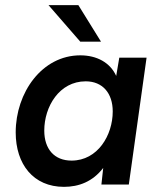

<svg xmlns="http://www.w3.org/2000/svg" viewBox="-20 -717 620 746"><path d="M228.5 9C286 9 340 -11 381 -64.5L374 0H480.5L549.5 -493H443.5L431.5 -422C408 -474 356 -502 292 -502C143 -502 41 -357 41 -202.5C41 -78.5 110 9 228.5 9ZM152 -209.5C152 -303 210.5 -401 313 -401C378.5 -401 418 -355 418 -284C418 -192 360 -93 258 -93C191 -93 152 -138 152 -209.5ZM168.5 -697 292 -555H372.5L284.5 -697Z"/></svg>

Font: HK Grotesk SemiBold
Style: Italic
Weight: 600
Italic angle: -16°
Designer: Alfredo Marco Pradil
Foundry: Hanken Design Co.
Version: Version 3.001;FEAKit 1.0